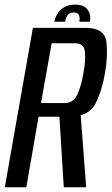

<svg xmlns="http://www.w3.org/2000/svg" viewBox="-44 -793 473 813"><path d="M-23.7 0H67.3L119.5 -298.8H249.8Q332.6 -298.8 360.9 -355.7Q389.1 -412.5 400.5 -483.5Q413.2 -554.5 406.7 -614.8Q400.1 -675 318 -675H95.3ZM226 0H320.8L296.2 -326L206.5 -316.8ZM129.6 -356.7 174.7 -609.7H275.1Q311.6 -609.7 315.5 -574.2Q319.4 -538.6 309.2 -482.9Q299.9 -427.6 283.1 -392.2Q266.2 -356.7 230.3 -356.7ZM274.8 -773.4Q249.3 -773.4 231.1 -764.1Q212.8 -754.8 201.4 -738Q189.9 -721.3 186.1 -700.9H231.7Q233.7 -713.5 238.2 -722.3Q242.7 -731.1 249.9 -735.5Q257.1 -740 269 -740Q279.1 -740 284.7 -735.6Q290.4 -731.3 292.4 -722.8Q294.4 -714.2 291.9 -700.9H336.9Q340.4 -721.3 334.5 -738Q328.6 -754.8 313.7 -764.1Q298.8 -773.4 274.8 -773.4Z"/></svg>

Font: Anybody Thin Condensed
Style: Italic
Weight: 100
Width: 3
Italic angle: -10°
Version: Version 1.113;gftools[0.9.25]